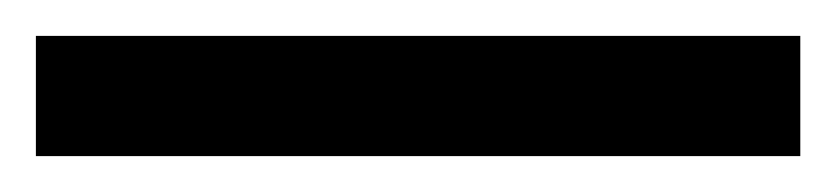

<svg xmlns="http://www.w3.org/2000/svg" viewBox="-22 70 466 107"><path d="M424 157H-2V90H424Z"/></svg>

Font: Noto Sans Lisu SemiBold
Style: Regular
Weight: 600
Designer: Monotype Design Team. David Williams.
Foundry: Monotype Imaging Inc.
Version: Version 2.102; ttfautohint (v1.8.4.7-5d5b)